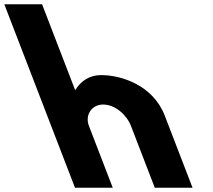

<svg xmlns="http://www.w3.org/2000/svg" viewBox="-277 -880 997 900"><path d="M74.5 0H251.5L139.8 -290C120.1 -341 153.3 -390 206.3 -390C263.3 -390 317.1 -341 336.8 -290L448.5 0H625.5L495.3 -338C440.2 -481 291.1 -528 197.1 -528C141.1 -528 101.3 -499 76.7 -459H74.7L-79.8 -860H-256.8Z"/></svg>

Font: Hussar
Style: BdOpOblFour
Weight: 700
Foundry: Cannot Into Space Fonts
Version: Version 2.00